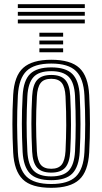

<svg xmlns="http://www.w3.org/2000/svg" viewBox="-20 -897 494 926"><path d="M227.2 8.8Q131.2 8.8 89.8 -32Q48.2 -72.8 43.5 -162Q40 -232.2 39.8 -298Q39.5 -363.8 43.5 -438.5Q48.5 -530.8 92 -569.8Q135.5 -608.8 227.2 -608.8Q320.5 -608.8 363 -569.1Q405.5 -529.5 410.2 -438.2Q413.8 -368 413.9 -300.5Q414 -233 410.2 -162Q405 -69.5 361.9 -30.4Q318.8 8.8 227.2 8.8ZM227.2 -9.5Q309 -9.5 345.9 -45.6Q382.8 -81.8 387.2 -163.2Q391 -232.8 391 -297.9Q391 -363 387.2 -437Q383.2 -518 346.6 -554.2Q310 -590.5 227.2 -590.5Q145.5 -590.5 108.2 -554.8Q71 -519 66.2 -437Q62.2 -357 62.6 -294.2Q63 -231.5 66.2 -163.2Q70.5 -82.2 107.2 -45.9Q144 -9.5 227.2 -9.5ZM227.2 -28Q155 -28 124 -60.8Q93 -93.5 89 -165Q85.5 -235.5 85.4 -298.9Q85.2 -362.2 89.2 -435.8Q93.2 -509.5 125.6 -540.8Q158 -572 227.2 -572Q297.5 -572 329.1 -540.1Q360.8 -508.2 364.5 -436.2Q368.2 -361 368.2 -298.4Q368.2 -235.8 364.5 -164.5Q360.5 -92.8 329.1 -60.4Q297.8 -28 227.2 -28ZM227.2 -46.2Q285 -46.2 311.5 -74.1Q338 -102 341.8 -166.8Q345 -232 345.1 -295.1Q345.2 -358.2 341.8 -434Q338.5 -499.2 311.4 -526.5Q284.2 -553.8 227.2 -553.8Q167.2 -553.8 141.4 -525Q115.5 -496.2 112 -433.8Q108.5 -366.8 108.4 -303.2Q108.2 -239.8 112 -165.8Q115.5 -102 142 -74.1Q168.5 -46.2 227.2 -46.2ZM227.2 -64.5Q180.8 -64.5 159.2 -88.2Q137.8 -112 135 -166.5Q131.5 -237.5 131.4 -300Q131.2 -362.5 135 -433Q138 -488.5 159.8 -512Q181.5 -535.5 227.2 -535.5Q273.2 -535.5 294.6 -511.8Q316 -488 318.8 -433.2Q322.5 -356.8 322.4 -294.1Q322.2 -231.5 318.8 -167.5Q315.8 -112.5 294.5 -88.5Q273.2 -64.5 227.2 -64.5ZM227.2 -83Q261.8 -83 277.5 -103Q293.2 -123 296 -168.5Q299 -231.5 299.4 -292.5Q299.8 -353.5 296 -432.2Q293.8 -476.8 278 -496.9Q262.2 -517 227.2 -517Q191.2 -517 175.8 -496.4Q160.2 -475.8 157.8 -432Q154 -359.5 154.1 -299.6Q154.2 -239.8 157.8 -167.5Q160.2 -123.5 176 -103.2Q191.8 -83 227.2 -83ZM170 -720.2V-739.2H284.5V-720.2ZM170 -682.8V-701.5H284.5V-682.8ZM170 -645V-663.8H284.5V-645ZM66 -858.2V-876.8H389V-858.2ZM66 -821.2V-839.8H389V-821.2ZM66 -784.2V-802.8H389V-784.2Z"/></svg>

Font: Big Shoulders Inline Text
Style: Bold
Weight: 700
Designer: Patric King
Foundry: XO Type Co
Version: Version 1.000